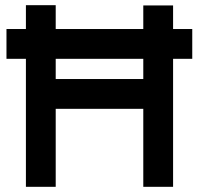

<svg xmlns="http://www.w3.org/2000/svg" viewBox="-20 -721 767 741"><path d="M80 0H195V-301H533V0H648V-700H533V-416H195V-701H80ZM5 -494H722V-609H5Z"/></svg>

Font: Unageo
Style: SemiBold
Weight: 600
Designer: Richard Sepsi
Foundry: Richard Sepsi
Version: Version 2.000